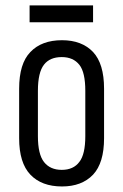

<svg xmlns="http://www.w3.org/2000/svg" viewBox="-20 -672 448 700"><path d="M49.8 -168V-348.6Q49.8 -440.4 90.8 -482.4Q131.8 -525.4 206.1 -525.4Q278.3 -525.4 319.3 -482.4Q359.4 -439.5 359.4 -348.6V-168Q359.4 -78.1 319.3 -35.2Q278.3 7.8 206.1 7.8Q131.8 7.8 90.8 -35.2Q49.8 -78.1 49.8 -168ZM291 -175.8V-340.8Q291 -408.2 269.5 -435.5Q247.1 -463.9 205.1 -463.9Q162.1 -463.9 140.6 -436.5Q118.2 -408.2 118.2 -340.8V-175.8Q118.2 -109.4 140.6 -81.1Q163.1 -52.7 205.1 -52.7Q248 -52.7 269.5 -82Q291 -109.4 291 -175.8ZM87.9 -652.3H319.3V-590.8H87.9Z"/></svg>

Font: Dinish Condensed
Style: Regular
Weight: 400
Width: 3
Designer: Bert Driehuis
Foundry: Playbeing
Version: Version 3.006; git-39231f3c-release